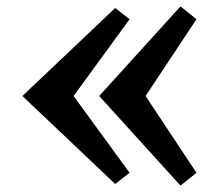

<svg xmlns="http://www.w3.org/2000/svg" viewBox="-20 -680 684 600"><path d="M50 -380 340 -655 385 -620 210 -380 385 -140 340 -105ZM290 -380 544 -660 594 -620 435 -380 594 -140 544 -100Z"/></svg>

Font: Otomanopee One
Style: Regular
Weight: 400
Designer: Das Ende der Wildnis
Foundry: Gutenberg Labo
Version: Version 3.005